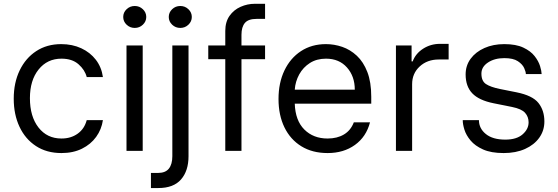

<svg xmlns="http://www.w3.org/2000/svg" viewBox="-20 -781 2888 994"><path d="M298.3 11.4Q221.6 11.4 166.2 -24.9Q110.8 -61.1 81 -124.6Q51.1 -188.2 51.1 -269.9Q51.1 -353 81.9 -416.7Q112.6 -480.5 167.8 -516.5Q223 -552.6 296.9 -552.6Q354.4 -552.6 400.6 -531.2Q446.7 -509.9 476.2 -471.6Q505.7 -433.2 512.8 -382.1H429Q419.4 -419.4 386.5 -448.3Q353.7 -477.3 298.3 -477.3Q224.8 -477.3 179.9 -421.3Q134.9 -365.4 134.9 -272.7Q134.9 -177.9 179.3 -120.9Q223.7 -63.9 298.3 -63.9Q347.3 -63.9 382.3 -89.1Q417.3 -114.3 429 -159.1H512.8Q505.7 -110.8 477.8 -72.3Q449.9 -33.7 404.3 -11.2Q358.7 11.4 298.3 11.4Z M634.9 0V-545.5H718.8V0ZM677.6 -636.4Q653.1 -636.4 635.5 -653.1Q617.9 -669.7 617.9 -693.2Q617.9 -716.6 635.5 -733.3Q653.1 -750 677.6 -750Q702.1 -750 719.6 -733.3Q737.2 -716.6 737.2 -693.2Q737.2 -669.7 719.6 -653.1Q702.1 -636.4 677.6 -636.4Z M872.2 -545.5H956V27.7Q956 103.3 917.3 147.9Q878.6 192.5 799.7 192.5H761.4V114.3H798.3Q836.6 114.3 854.4 91.8Q872.2 69.2 872.2 27.7ZM913.4 -636.4Q888.8 -636.4 871.3 -653.1Q853.7 -669.7 853.7 -693.2Q853.7 -716.6 871.3 -733.3Q888.8 -750 913.4 -750Q937.9 -750 955.4 -733.3Q973 -716.6 973 -693.2Q973 -669.7 955.4 -653.1Q937.9 -636.4 913.4 -636.4Z M1352.3 -545.5V-474.4H1230.1V0H1146.3V-474.4H1058.2V-545.5H1146.3V-620.7Q1146.3 -667.6 1168.3 -698.9Q1190.3 -730.1 1225.5 -745.7Q1260.7 -761.4 1299.7 -761.4H1352.3V-683.2H1308.2Q1265.6 -683.2 1247.9 -662.3Q1230.1 -641.3 1230.1 -600.9V-545.5Z M1676.1 11.4Q1597.3 11.4 1540.3 -23.6Q1483.3 -58.6 1452.6 -121.6Q1421.9 -184.7 1421.9 -268.5Q1421.9 -352.3 1452.6 -416.4Q1483.3 -480.5 1538.5 -516.5Q1593.8 -552.6 1667.6 -552.6Q1710.2 -552.6 1751.8 -538.4Q1793.3 -524.1 1827.4 -492.4Q1861.5 -460.6 1881.7 -408.4Q1902 -356.2 1902 -279.8V-244.3H1506Q1508.9 -157 1555.6 -110.4Q1602.3 -63.9 1676.1 -63.9Q1725.5 -63.9 1760.7 -84.9Q1795.8 -105.8 1811.8 -147.7H1895.6Q1876.1 -72.8 1817.6 -30.7Q1759.2 11.4 1676.1 11.4ZM1506 -316.8H1816.8Q1816.8 -386 1776.3 -431.6Q1735.8 -477.3 1667.6 -477.3Q1619.7 -477.3 1584.5 -454.9Q1549.4 -432.5 1529.1 -395.8Q1508.9 -359 1506 -316.8Z M2029.8 0V-545.5H2110.8V-463.1H2116.5Q2131.4 -503.6 2170.5 -528.8Q2209.5 -554 2258.5 -554H2302.6V-473H2251.4Q2191.8 -473 2152.7 -436.8Q2113.6 -400.6 2113.6 -345.2V0Z M2784.1 -397.7H2702.4Q2702.4 -409.1 2693.7 -428.6Q2685 -448.2 2661 -464.1Q2637.1 -480.1 2590.9 -480.1Q2540.8 -480.1 2506.6 -457.6Q2472.3 -435 2472.3 -399.9Q2472.3 -361.5 2495.9 -345.9Q2519.5 -330.3 2568.2 -320.3L2653.4 -303.3Q2736.9 -286.6 2767.6 -247.9Q2798.3 -209.2 2798.3 -152Q2798.3 -105.1 2772 -68.2Q2745.7 -31.2 2698.3 -9.9Q2650.9 11.4 2587.4 11.4Q2522.4 11.4 2480.8 -7.3Q2439.3 -25.9 2416.2 -53.6Q2393.1 -81.3 2384.2 -110.1Q2375.4 -138.8 2375.7 -159.1H2459.5Q2459.5 -116.1 2495.2 -87.2Q2530.9 -58.2 2595.9 -58.2Q2654.5 -58.2 2685.5 -85.4Q2716.6 -112.6 2716.6 -147.7Q2716.6 -176.1 2698.5 -196.7Q2680.4 -217.3 2630.7 -227.3L2535.5 -246.4Q2459.5 -261.7 2425.1 -297.8Q2390.6 -333.8 2390.6 -395.6Q2390.6 -441.8 2416.7 -477.1Q2442.8 -512.4 2488.1 -532.5Q2533.4 -552.6 2590.9 -552.6Q2651.3 -552.6 2689.3 -534.6Q2727.3 -516.7 2747.7 -490.6Q2768.1 -464.5 2775.9 -438.9Q2783.7 -413.4 2784.1 -397.7Z"/></svg>

Font: Inter Zeller
Style: Regular
Weight: 400
Designer: Rasmus Andersson; Joe Bland
Foundry: zeller
Version: Version 3.015;git-dec3a8cb1